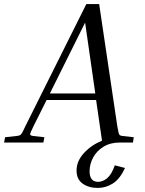

<svg xmlns="http://www.w3.org/2000/svg" viewBox="-66 -700 714 943"><path d="M548 125Q523 179 488.5 201Q454 223 414 223Q369 223 339.5 201.5Q310 180 310 138Q310 91 346.5 51.5Q383 12 435 -9L406 -209H163L99 -81Q82 -47 82 -40.5Q82 -34 98 -32L152 -26L147 0H-46L-41 -26L14 -32Q25 -33 31 -35.5Q37 -38 42.5 -47.5Q48 -57 59 -81L358 -680H421L510 -81Q514 -57 516.5 -47.5Q519 -38 523.5 -35.5Q528 -33 537 -32L591 -26L587 0H523Q476 0 442.5 20.5Q409 41 391.5 73.5Q374 106 374 141Q374 193 416 193Q439 193 460.5 175Q482 157 498 112ZM179 -241H402L352 -589Z"/></svg>

Font: Inria Serif
Style: Italic
Weight: 400
Italic angle: -10°
Designer: Black Foundry Team
Foundry: Black Foundry
Version: Version 1.000; ttfautohint (v1.8.3)